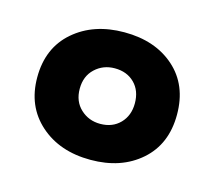

<svg xmlns="http://www.w3.org/2000/svg" viewBox="-56 -677 480 429"><g transform="rotate(15 183.5 -462.5)"><path d="M184.2 -315Q112.5 -315 67.1 -355.4Q21.7 -395.8 21.7 -462.5Q21.7 -530.8 67.5 -570.4Q113.3 -610 184.2 -610Q255.8 -610 300.4 -570.4Q345 -530.8 345 -462.5Q345 -394.2 300 -354.6Q255 -315 184.2 -315ZM184.2 -398.3Q212.5 -398.3 230 -416.2Q247.5 -434.2 247.5 -462.5Q247.5 -491.7 230 -509.2Q212.5 -526.7 184.2 -526.7Q157.5 -526.7 138.8 -509.2Q120 -491.7 120 -462.5Q120 -433.3 138.8 -415.8Q157.5 -398.3 184.2 -398.3Z"/></g></svg>

Font: Funnel Display ExtraBold
Style: Regular
Weight: 800
Designer: NORD ID, Kristian Moeller
Foundry: Dicotype
Version: Version 1.000